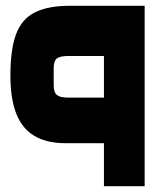

<svg xmlns="http://www.w3.org/2000/svg" viewBox="-20 -645 580 665"><path d="M340 0V-149H208Q142 -149 99.5 -174Q57 -199 36.5 -251Q16 -303 16 -384Q16 -473 35.5 -526Q55 -579 100.5 -602Q146 -625 223 -625H481V0ZM215 -307H340V-451H215Q188 -451 177 -442.5Q166 -434 166 -409V-349Q166 -325 177 -316Q188 -307 215 -307Z"/></svg>

Font: Changa ExtraLight
Style: Bold
Weight: 700
Version: Version 3.002; ttfautohint (v1.8.2)